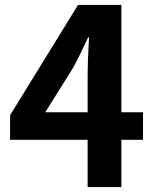

<svg xmlns="http://www.w3.org/2000/svg" viewBox="-20 -760 629 780"><path d="M164 -304H336V-455Q336 -505 340 -577Q341 -594 342 -608H338Q311 -549 279 -488ZM561 -304V-192H473V0H336V-192H21V-292L297 -740H473V-304Z"/></svg>

Font: Source Han Sans CN Bold
Style: Bold
Weight: 700
Designer: Ryoko NISHIZUKA 西塚涼子 (kana & ideographs); Paul D. Hunt (Latin, Greek & Cyrillic); Wenlong ZHANG 张文龙 (bopomofo); Sandoll 
Foundry: Adobe Systems Incorporated
Version: Version 1.00;May 30, 2023;FontCreator 11.5.0.2422 32-bit